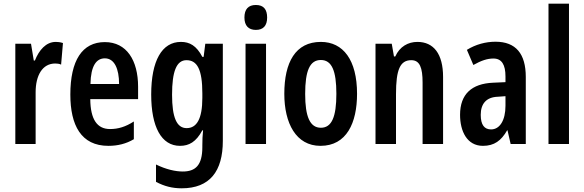

<svg xmlns="http://www.w3.org/2000/svg" viewBox="-20 -846 3164 1040"><path d="M282 -619C229 -619 191 -574 169 -518H163L148 -609H63V-66H173V-346C173 -438 210 -502 279 -502C287 -502 302 -501 311 -496L321 -613C305 -618 293 -619 282 -619Z M548 -618C425 -618 361 -518 361 -334C361 -168 419 -56 567 -56C617 -56 663 -67 705 -92V-188C660 -159 620 -147 576 -147C506 -147 470 -199 469 -309H728V-376C728 -519 666 -618 548 -618ZM548 -530C600 -530 625 -473 625 -391H470C472 -490 502 -530 548 -530Z M960 -619C857 -619 799 -517 799 -334C799 -159 854 -56 955 -56C1004 -56 1042 -77 1076 -140H1080C1077 -114 1076 -85 1076 -59V-49C1076 49 1039 83 970 83C931 83 880 72 825 45V139C870 163 914 174 964 174C1117 174 1187 81 1187 -83V-609H1092L1083 -538H1076C1044 -599 1007 -619 960 -619ZM990 -520C1048 -520 1076 -470 1076 -340V-316C1076 -201 1045 -152 991 -152C937 -152 912 -210 912 -333C912 -459 936 -520 990 -520Z M1366 -819C1325 -819 1304 -796 1304 -751C1304 -707 1326 -684 1366 -684C1406 -684 1427 -707 1427 -751C1427 -795 1408 -819 1366 -819ZM1421 -609H1310V-66H1421Z M1914 -338C1914 -521 1839 -619 1718 -619C1580 -619 1520 -508 1520 -338C1520 -179 1583 -56 1716 -56C1858 -56 1914 -181 1914 -338ZM1633 -337C1633 -463 1658 -521 1718 -521C1777 -521 1802 -463 1802 -338C1802 -213 1777 -154 1718 -154C1659 -154 1633 -214 1633 -337Z M2241 -619C2191 -619 2145 -594 2121 -540H2114L2102 -609H2014V-66H2125V-336C2125 -469 2147 -520 2208 -520C2254 -520 2269 -479 2269 -399V-66H2380V-429C2380 -554 2329 -619 2241 -619Z M2664 -620C2610 -620 2556 -605 2509 -576L2544 -494C2587 -518 2619 -529 2653 -529C2698 -529 2718 -495 2718 -432V-401L2651 -398C2535 -393 2472 -336 2472 -224C2472 -136 2509 -56 2596 -56C2657 -56 2695 -84 2727 -140H2729L2746 -66H2828V-429C2828 -555 2774 -620 2664 -620ZM2677 -322 2718 -325V-273C2718 -194 2687 -145 2640 -145C2604 -145 2584 -169 2584 -224C2584 -284 2614 -320 2677 -322Z M3062 -66V-826H2951V-66Z"/></svg>

Font: Noto Sans Malayalam UI ExtraCondensed SemiBold
Style: Regular
Weight: 600
Width: 2
Designer: Jelle Bosma - Monotype Design Team
Foundry: Monotype Imaging Inc.
Version: Version 2.104